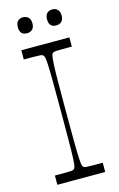

<svg xmlns="http://www.w3.org/2000/svg" viewBox="-130 -911 596 965"><g transform="rotate(-15 168.0 -429.0)"><path d="M43 0V-48Q57 -48 68.5 -48Q80 -48 89 -48Q118 -48 128.5 -49Q139 -50 143 -54Q147 -57 149.5 -66Q152 -75 153.5 -103Q155 -131 155.5 -189.5Q156 -248 156 -350Q156 -452 155.5 -510.5Q155 -569 153.5 -597Q152 -625 149.5 -634Q147 -643 143 -646Q139 -650 128.5 -651Q118 -652 89 -652Q80 -652 68.5 -652Q57 -652 43 -652V-700H293V-652Q280 -652 268 -652Q256 -652 247 -652Q218 -652 208 -651Q198 -650 193 -646Q189 -643 187 -634Q185 -625 183 -597Q181 -569 180.5 -510.5Q180 -452 180 -350Q180 -248 180.5 -189.5Q181 -131 182.5 -103Q184 -75 186 -66Q188 -57 192 -54Q197 -50 207 -49Q217 -48 246 -48Q255 -48 267 -48Q279 -48 292 -48V0ZM94 -775Q56 -775 56 -816Q56 -837 66 -847.5Q76 -858 94 -858Q111 -858 121.5 -847.5Q132 -837 132 -816Q132 -796 121.5 -785.5Q111 -775 94 -775ZM246 -775Q208 -775 208 -816Q208 -837 218 -847.5Q228 -858 246 -858Q263 -858 273.5 -847.5Q284 -837 284 -816Q284 -796 273.5 -785.5Q263 -775 246 -775Z"/></g></svg>

Font: Ojuju Light
Style: Regular
Weight: 300
Designer: Chisaokwu Joboson, Mirko Velimirovic
Foundry: Udi Foundry
Version: Version 1.000